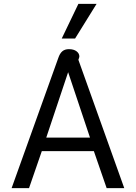

<svg xmlns="http://www.w3.org/2000/svg" viewBox="-20 -972 702 992"><path d="M40 0ZM281 -672Q289 -696 302 -707Q315 -718 336 -718Q361 -718 375.5 -707Q390 -696 390 -680Q390 -676 385 -663L622 0H531L465 -191H196L130 0H40ZM445 -261 332 -599 219 -261ZM385 -952H479L368 -773H299Z"/></svg>

Font: Niramit
Style: Regular
Weight: 400
Version: Version 1.000; ttfautohint (v1.6)